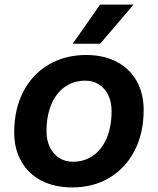

<svg xmlns="http://www.w3.org/2000/svg" viewBox="-20 -806 690 838"><path d="M42 -228Q42 -329 81.5 -405.5Q121 -482 192.5 -524Q264 -566 356 -566Q432 -566 489 -536.5Q546 -507 576.5 -452.5Q607 -398 607 -326Q607 -225 567.5 -148.5Q528 -72 457.5 -30Q387 12 295 12Q218 12 161 -17.5Q104 -47 73 -101.5Q42 -156 42 -228ZM298 -100Q348 -100 386.5 -127Q425 -154 446 -204Q467 -254 467 -321Q467 -361 452.5 -391Q438 -421 412 -437.5Q386 -454 352 -454Q302 -454 263.5 -427Q225 -400 204 -350Q183 -300 183 -233Q183 -194 197.5 -164Q212 -134 238 -117Q264 -100 298 -100ZM417 -786H563L417 -615H297Z"/></svg>

Font: Azeret Mono SemiBold
Style: Italic
Weight: 600
Italic angle: -12°
Designer: Martin Vácha
Foundry: Displaay
Version: Version 1.000; Glyphs 3.0.3, build 3074